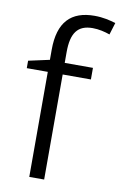

<svg xmlns="http://www.w3.org/2000/svg" viewBox="-87 -815 545 864"><g transform="rotate(10 185.5 -382.5)"><path d="M307 -480V-533H178V-582C178 -670 207 -709 275 -709C303 -709 332 -702 354 -694L371 -749C345 -757 313 -765 274 -765C167 -765 110 -708 110 -581V-535L14 -514V-480H110V0H178V-480Z"/></g></svg>

Font: Noto Kufi Arabic Light
Style: Regular
Weight: 300
Designer: Monotype Design Team, David Williams, Khaled Hosny
Foundry: Google LLC
Version: Version 2.109